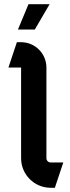

<svg xmlns="http://www.w3.org/2000/svg" viewBox="-20 -870 330 910"><path d="M115 -850 65 -730H145L215 -850ZM60 -670 20 -550H80V-120C80 -42.7 142.7 20 220 20H240L280 -100H220C209 -100 200 -109 200 -120V-550C200 -616.2 146.2 -670 80 -670Z"/></svg>

Font: Abibas
Style: Medium
Weight: 500
Version: Version 0.3